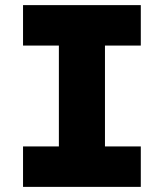

<svg xmlns="http://www.w3.org/2000/svg" viewBox="-20 -730 640 750"><path d="M70 0V-158H210V-552H70V-710H530V-552H390V-158H530V0Z"/></svg>

Font: Geist Mono Black
Style: Regular
Weight: 900
Monospace: yes
Designer: Basement.studio, Andrés Briganti, Mateo Zaragoza
Foundry: Basement.studio, Vercel, Andrés Briganti, Guido Ferreyra, Mateo Zaragoza
Version: Version 1.500; ttfautohint (v1.8.4.7-5d5b)